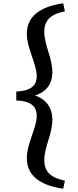

<svg xmlns="http://www.w3.org/2000/svg" viewBox="-20 -878 475 1166"><path d="M249 95C249 11 298 -59 298 -153C298 -221 262 -276 192 -298C263 -320 298 -371 298 -437C298 -531 249 -601 249 -686C249 -755 289 -793 374 -809L364 -858C218 -837 143 -776 143 -672C143 -585 203 -489 203 -416C203 -356 165 -326 79 -322V-268C165 -265 203 -234 203 -174C203 -101 143 -6 143 81C143 186 218 247 364 268L374 219C289 202 249 165 249 95Z"/></svg>

Font: TPK Tissa Web Medium
Style: Regular
Weight: 500
Designer: Jacques Le Bailly, Suppakit Chalermlarp | Katatrad Co.,Ltd.
Foundry: Jacques Le Bailly, Cadson Demak Co.,Ltd.
Version: Version 5.000;Glyphs 3.1.2 (3151)